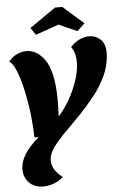

<svg xmlns="http://www.w3.org/2000/svg" viewBox="-70 -987 770 1221"><g transform="rotate(-5 315.5 -376.5)"><path d="M127 -128Q126 -164 123.5 -200Q121 -236 117 -272Q107 -356 90.5 -431Q74 -506 53 -557.5Q32 -609 9 -623Q31 -651 61.5 -665.5Q92 -680 125 -680Q182 -680 229 -625Q276 -570 289 -454Q294 -412 294.5 -361Q295 -310 292 -248Q331 -291 363 -347Q395 -403 415 -462Q435 -521 437 -572Q438 -605 431.5 -632.5Q425 -660 409 -680Q434 -709 466 -724Q498 -739 529 -739Q571 -739 602 -710Q633 -681 631 -616Q628 -545 598 -480Q568 -415 522 -357Q476 -299 426 -247Q375 -194 328 -147.5Q281 -101 250 -59Q219 -17 217 23Q216 56 233 83.5Q250 111 284 138Q255 164 222 175.5Q189 187 154 187Q99 187 65 151.5Q31 116 33 62Q35 17 63 -28.5Q91 -74 154 -129ZM193 -778 162 -824 329 -940H375L507 -824L458 -778L341 -830Z"/></g></svg>

Font: Sansita Swashed ExtraBold
Style: Regular
Weight: 800
Designer: Pablo Cosgaya
Foundry: Omnibus-Type
Version: Version 1.003; ttfautohint (v1.8.3)